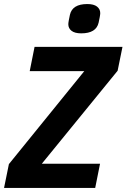

<svg xmlns="http://www.w3.org/2000/svg" viewBox="-36 -930 626 950"><path d="M435 0H-16L8 -118L381 -578H111L135 -698H570L546 -580L171 -120H459ZM366 -765Q334 -765 318 -777.5Q302 -790 302 -810Q302 -816 304.5 -830Q307 -844 310 -857Q322 -910 396 -910Q428 -910 444 -897.5Q460 -885 460 -865Q460 -859 457.5 -845Q455 -831 452 -818Q440 -765 366 -765Z"/></svg>

Font: IBM Plex Sans Cond
Style: Bold Italic
Weight: 700
Width: 3
Italic angle: -11°
Designer: Mike Abbink, Paul van der Laan, Pieter van Rosmalen
Foundry: Bold Monday
Version: Version 1.3